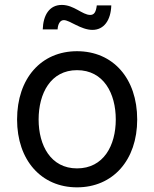

<svg xmlns="http://www.w3.org/2000/svg" viewBox="-20 -765 640 796"><path d="M299.3 11.7C448.2 11.7 548.8 -101.1 548.8 -269.5C548.8 -440.4 448.2 -552.7 299.3 -552.7C150.9 -552.7 50.8 -440.4 50.8 -269.5C50.8 -101.1 150.9 11.7 299.3 11.7ZM299.3 -66.9C190.4 -66.9 140.1 -162.1 140.1 -269.5C140.1 -378.4 190.4 -474.1 299.3 -474.1C409.7 -474.1 460 -377.9 460 -269.5C460 -162.1 409.7 -66.9 299.3 -66.9ZM363.3 -641.1C411.1 -641.1 439.5 -681.2 441.4 -742.7H381.3C377.9 -714.4 370.1 -703.1 354 -703.1C321.3 -703.1 287.1 -744.6 236.3 -744.6C184.1 -744.6 159.2 -701.7 157.2 -643.1H218.8C219.7 -662.1 227.5 -681.6 244.6 -681.6C269.5 -681.6 314.9 -641.1 363.3 -641.1Z"/></svg>

Font: Raveo
Style: Regular
Weight: 400
Designer: Jakub Foglar, Rasmus Andersson (Inter)
Foundry: Jakubfoglar.com
Version: Version 1.100;Glyphs 3.2.3 (3260)